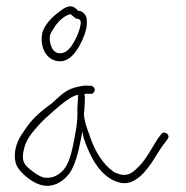

<svg xmlns="http://www.w3.org/2000/svg" viewBox="-20 -711 601 620"><path d="M30 -188C33 -173 45 -156 69 -137C91 -120 111 -112 128 -111C162 -109 188 -130 204 -151C223 -177 234 -223 242 -266L246 -286L250 -266C272 -200 306 -138 364 -122C400 -112 427 -134 448 -157V-158C472 -182 491 -225 514 -252L522 -263C531 -276 510 -291 501 -278L493 -268C474 -241 454 -199 429 -174C418 -163 404 -149 389 -147C373 -144 356 -151 345 -157V-158C313 -180 287 -222 272 -266C264 -290 253 -313 251 -342V-343C252 -353 253 -362 253 -369C254 -379 254 -388 254 -396V-401L252 -407C257 -408 262 -409 267 -408H276C278 -407 286 -414 286 -420C286 -428 281 -432 275 -434H267C262 -435 257 -435 249 -434C200 -427 187 -414 147 -377C100 -343 79 -322 53 -281C37 -259 22 -224 30 -188ZM230 -342C230 -320 227 -298 222 -274C216 -239 207 -192 190 -169C178 -152 156 -135 129 -137C116 -137 102 -145 85 -158C58 -178 48 -190 57 -228C64 -262 85 -284 105 -307C122 -327 186 -383 205 -393C214 -399 222 -403 232 -405V-399C232 -384 229 -364 230 -349ZM117 -607C106 -557 132 -513 174 -513C212 -513 238 -560 252 -597C259 -616 262 -629 260 -650C258 -663 247 -676 234 -676H232C217 -695 202 -694 182 -681C158 -664 128 -640 117 -607ZM141 -580C139 -598 144 -605 152 -617C163 -637 184 -659 206 -665C209 -665 210 -664 214 -660L224 -652H225C226 -651 228 -649 231 -650H233L238 -647L240 -644C241 -640 241 -635 240 -631C237 -611 227 -589 218 -574C209 -558 195 -539 174 -539C153 -539 144 -558 141 -580ZM514 -252Z"/></svg>

Font: Stray Cat
Style: LtCn
Weight: 300
Version: Version 1.0